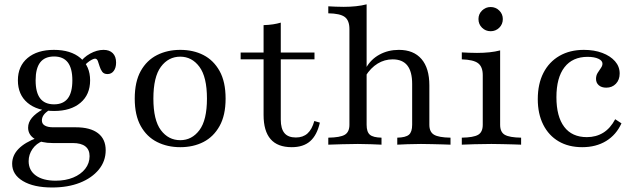

<svg xmlns="http://www.w3.org/2000/svg" viewBox="-20 -651 2859 864"><path d="M214.5 192.7Q131.5 192.7 83.1 163.7Q34.7 134.7 34.7 86.3Q34.7 48.4 63.3 19Q91.9 -10.5 148.4 -31.5L173.4 -16.9Q143.5 -5.6 126.2 19.4Q108.9 44.4 108.9 74.2Q108.9 115.3 141.1 138.7Q173.4 162.1 230.6 162.1Q275 162.1 309.3 148Q343.5 133.9 363.3 108.9Q383.1 83.9 383.1 51.6Q383.1 22.6 364.1 7.7Q345.2 -7.3 307.3 -7.3H216.9Q166.1 -7.3 136.3 -25.8Q106.5 -44.4 106.5 -76.6Q106.5 -100 123.4 -120.6Q140.3 -141.1 174.2 -159.7L201.6 -155.6Q183.9 -144.4 176.2 -133.1Q168.5 -121.8 168.5 -108.9Q168.5 -93.5 181.9 -85.9Q195.2 -78.2 219.4 -78.2H321Q386.3 -78.2 421 -51.6Q455.6 -25 455.6 25Q455.6 74.2 424.6 112.1Q393.5 150 339.5 171.4Q285.5 192.7 214.5 192.7ZM223.4 -151.6Q147.6 -151.6 104 -188.3Q60.5 -225 60.5 -289.5Q60.5 -353.2 104 -389.9Q147.6 -426.6 222.6 -426.6Q298.4 -426.6 341.9 -389.9Q385.5 -353.2 385.5 -289.5Q385.5 -225 341.9 -188.3Q298.4 -151.6 223.4 -151.6ZM223.4 -181.5Q264.5 -181.5 285.1 -208.1Q305.6 -234.7 305.6 -289.5Q305.6 -343.5 285.1 -370.2Q264.5 -396.8 223.4 -396.8Q181.5 -396.8 160.9 -370.2Q140.3 -343.5 140.3 -289.5Q140.3 -234.7 160.9 -208.1Q181.5 -181.5 223.4 -181.5ZM463.7 -317.7Q447.6 -317.7 439.9 -328.2Q432.3 -338.7 428.2 -352.4Q424.2 -366.1 420.2 -376.6Q416.1 -387.1 407.3 -387.1Q402.4 -387.1 392.3 -381.9Q382.3 -376.6 371.4 -367.3Q360.5 -358.1 352.4 -345.2L337.9 -366.1Q354.8 -392.7 385.5 -409.7Q416.1 -426.6 446 -426.6Q472.6 -426.6 487.5 -411.7Q502.4 -396.8 502.4 -369.4Q502.4 -346 491.9 -331.9Q481.5 -317.7 463.7 -317.7Z M791.1 11.3Q733.1 11.3 686.7 -12.1Q640.3 -35.5 613.3 -83.9Q586.3 -132.3 586.3 -207.3Q586.3 -283.1 613.3 -331.5Q640.3 -379.8 686.7 -403.2Q733.1 -426.6 791.1 -426.6Q850 -426.6 895.6 -403.2Q941.1 -379.8 968.1 -331.5Q995.2 -283.1 995.2 -207.3Q995.2 -132.3 968.1 -83.9Q941.1 -35.5 895.6 -12.1Q850 11.3 791.1 11.3ZM791.1 -20.2Q843.5 -20.2 877.4 -65.3Q911.3 -110.5 911.3 -207.3Q911.3 -304.8 877.4 -350.4Q843.5 -396 791.1 -396Q737.9 -396 704 -350.4Q670.2 -304.8 670.2 -207.3Q670.2 -110.5 704 -65.3Q737.9 -20.2 791.1 -20.2Z M1292.7 11.3Q1229 11.3 1197.6 -25Q1166.1 -61.3 1166.1 -133.9V-383.9H1062.9V-414.5H1166.1V-537.9Q1189.5 -538.7 1208.5 -541.5Q1227.4 -544.4 1243.5 -549.2V-414.5H1395.2V-383.9H1243.5V-112.9Q1243.5 -71.8 1260.1 -52Q1276.6 -32.3 1311.3 -32.3Q1343.5 -32.3 1363.7 -50.4Q1383.9 -68.5 1394.4 -106.5L1419.4 -99.2Q1406.5 -42.7 1375.8 -15.7Q1345.2 11.3 1292.7 11.3Z M1767.7 0V-31.5Q1805.6 -32.3 1820.2 -44.8Q1834.7 -57.3 1834.7 -89.5V-273.4Q1834.7 -329 1812.9 -356.5Q1791.1 -383.9 1746.8 -383.9Q1710.5 -383.9 1679.4 -364.9Q1648.4 -346 1625 -308.9L1626.6 -344.4Q1648.4 -383.9 1687.5 -405.2Q1726.6 -426.6 1775 -426.6Q1841.1 -426.6 1876.6 -385.5Q1912.1 -344.4 1912.1 -266.9V-89.5Q1912.1 -57.3 1933.1 -44.8Q1954 -32.3 2007.3 -31.5V0Q1994.4 -0.8 1972.2 -1.2Q1950 -1.6 1924.2 -2.4Q1898.4 -3.2 1874.2 -3.2Q1842.7 -3.2 1812.9 -2Q1783.1 -0.8 1767.7 0ZM1457.3 0V-31.5Q1511.3 -32.3 1531.9 -44.8Q1552.4 -57.3 1552.4 -89.5V-520.2Q1552.4 -558.9 1531.5 -574.6Q1510.5 -590.3 1457.3 -591.1V-622.6Q1472.6 -621.8 1490.3 -621Q1508.1 -620.2 1526.6 -620.2Q1555.6 -620.2 1581.9 -623Q1608.1 -625.8 1629.8 -631.5V-89.5Q1629.8 -57.3 1644.4 -44.8Q1658.9 -32.3 1696.8 -31.5V0Q1678.2 -0.8 1649.2 -2Q1620.2 -3.2 1590.3 -3.2Q1557.3 -3.2 1520.6 -2Q1483.9 -0.8 1457.3 0Z M2058.1 0V-31.5Q2110.5 -32.3 2131.5 -44.4Q2152.4 -56.5 2152.4 -89.5V-312.9Q2152.4 -350 2131.9 -366.1Q2111.3 -382.3 2058.1 -383.9V-415.3Q2072.6 -414.5 2090.3 -413.7Q2108.1 -412.9 2126.6 -412.9Q2156.5 -412.9 2182.7 -415.7Q2208.9 -418.5 2230.6 -424.2V-89.5Q2230.6 -56.5 2251.6 -44.4Q2272.6 -32.3 2325 -31.5V0Q2312.9 -0.8 2290.7 -1.2Q2268.5 -1.6 2242.3 -2.4Q2216.1 -3.2 2191.1 -3.2Q2153.2 -3.2 2114.9 -2Q2076.6 -0.8 2058.1 0ZM2187.9 -510.5Q2165.3 -510.5 2149.2 -526.2Q2133.1 -541.9 2133.1 -565.3Q2133.1 -587.9 2149.2 -603.6Q2165.3 -619.4 2187.9 -619.4Q2210.5 -619.4 2226.6 -603.6Q2242.7 -587.9 2242.7 -565.3Q2242.7 -541.9 2226.6 -526.2Q2210.5 -510.5 2187.9 -510.5Z M2600 11.3Q2538.7 11.3 2494 -14.9Q2449.2 -41.1 2424.6 -89.9Q2400 -138.7 2400 -204.8Q2400 -273.4 2425.4 -323Q2450.8 -372.6 2497.6 -399.6Q2544.4 -426.6 2607.3 -426.6Q2654 -426.6 2690.3 -412.9Q2726.6 -399.2 2747.6 -375.4Q2768.5 -351.6 2768.5 -320.2Q2768.5 -291.9 2751.6 -274.2Q2734.7 -256.5 2708.1 -256.5Q2687.1 -256.5 2674.6 -267.3Q2662.1 -278.2 2662.1 -296Q2662.1 -311.3 2669.4 -323Q2676.6 -334.7 2683.9 -344.8Q2691.1 -354.8 2691.1 -364.5Q2691.1 -378.2 2672.6 -386.7Q2654 -395.2 2624.2 -395.2Q2556.5 -395.2 2520.2 -348.4Q2483.9 -301.6 2483.9 -213.7Q2483.9 -126.6 2519 -80.2Q2554 -33.9 2621 -33.9Q2662.1 -33.9 2694.4 -53.6Q2726.6 -73.4 2748.4 -114.5L2776.6 -96Q2753.2 -44.4 2707.7 -16.5Q2662.1 11.3 2600 11.3Z"/></svg>

Font: Playfair 12pt
Style: Regular
Weight: 400
Designer: Claus Eggers Sørensen
Foundry: Claus Eggers Sørensen
Version: Version 2.000;gftools[0.9.28]